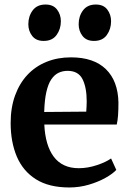

<svg xmlns="http://www.w3.org/2000/svg" viewBox="-20 -816 572 847"><path d="M286 11Q196 11 138.8 -25Q81.5 -61 54.2 -125.2Q27 -189.5 27 -273.5Q27 -341 46.5 -394.8Q66 -448.5 101.2 -486Q136.5 -523.5 185.2 -543.2Q234 -563 293 -563Q393.5 -563 447 -511Q500.5 -459 502.5 -364Q502.5 -331 500.8 -307.2Q499 -283.5 495 -266.5H175.5Q177.5 -221 188 -185.2Q198.5 -149.5 217.2 -124.5Q236 -99.5 263.5 -86.8Q291 -74 327.5 -74Q367 -74 407.5 -87.5Q448 -101 470 -117L493 -66.5Q477.5 -49.5 445.5 -31.5Q413.5 -13.5 371.8 -1.2Q330 11 286 11ZM175 -322 360.5 -323.5Q361 -334.5 361.8 -346Q362.5 -357.5 362.5 -368.5Q362.5 -430 344 -466.8Q325.5 -503.5 278 -503.5Q256.5 -503.5 238.2 -494.8Q220 -486 206.2 -465.8Q192.5 -445.5 184.5 -410.2Q176.5 -375 175 -322ZM172 -635.5Q139 -635.5 122 -657.5Q105 -679.5 105 -709Q105 -744.5 124.2 -770.2Q143.5 -796 180.5 -796H181.5Q214.5 -796 231.5 -774Q248.5 -752 248.5 -722.5Q248.5 -687.5 229.5 -661.5Q210.5 -635.5 173 -635.5ZM394 -635.5Q361 -635.5 344 -657.5Q327 -679.5 327 -709Q327 -744.5 346.2 -770.2Q365.5 -796 402.5 -796H403Q436.5 -796 453.2 -774Q470 -752 470 -722.5Q470 -687.5 451.2 -661.5Q432.5 -635.5 395 -635.5Z"/></svg>

Font: Merriweather 36pt
Style: Bold
Weight: 700
Designer: Eben Sorkin
Foundry: Eben Sorkin
Version: Version 2.100